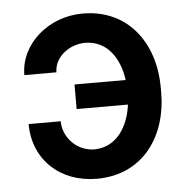

<svg xmlns="http://www.w3.org/2000/svg" viewBox="-45 -597 637 652"><g transform="rotate(-5 273.5 -271.5)"><path d="M259.6 -453.5C336.6 -453.1 376.4 -387.8 386 -315.7H211.6V-231.9H386.4C377.5 -160.5 337.7 -90.9 259.6 -90.2C200.3 -90.9 154.1 -139.6 154.1 -195.3H44.7C44.7 -74.6 133.9 9.9 259.6 9.9C416.9 9.9 502.5 -113.6 502.5 -263.5V-279.8C502.5 -429.7 416.5 -553.3 259.6 -553.3C143.5 -553.3 44.7 -468.4 44.7 -362.2H154.1C154.1 -414.1 205.3 -453.1 259.6 -453.5Z"/></g></svg>

Font: Magic Ui Pro Semi Bold
Style: Regular
Weight: 600
Designer: Stefan Endress, Andreas Faust
Version: Version 1.000;FEAKit 1.0